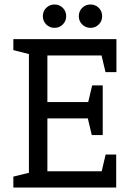

<svg xmlns="http://www.w3.org/2000/svg" viewBox="-20 -843 583 863"><path d="M110 -667H503.3V-593.7H193V-384.2H441.7V-310.8H193V-73.3H502.3V0H110ZM40 -667H120L124.8 -596.2L40 -617.8ZM40 0V-49.2L125 -70L120 0ZM502.3 -148.3V0H419.8L454.8 -148.3ZM503.3 -518.7H454.2L419.2 -667H503.3ZM441.7 -459.2V-310.8H359.2L394.2 -459.2ZM441.7 -235.8H392.5L357.5 -384.2H441.7ZM225 -717.8Q203 -717.8 187.8 -733.1Q172.5 -748.3 172.5 -770.3Q172.5 -792.5 187.8 -807.7Q203 -822.8 225.1 -822.8Q247.2 -822.8 262.3 -807.7Q277.5 -792.5 277.5 -770.3Q277.5 -748.3 262.3 -733.1Q247.2 -717.8 225 -717.8ZM386.7 -717.8Q364.7 -717.8 349.4 -733.1Q334.2 -748.3 334.2 -770.3Q334.2 -792.5 349.4 -807.7Q364.7 -822.8 386.8 -822.8Q408.8 -822.8 424 -807.7Q439.2 -792.5 439.2 -770.3Q439.2 -748.3 424 -733.1Q408.8 -717.8 386.7 -717.8Z"/></svg>

Font: Epunda Slab Light
Style: Regular
Weight: 300
Designer: Simon Atzbach
Foundry: typofactur
Version: Version 1.102